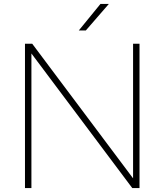

<svg xmlns="http://www.w3.org/2000/svg" viewBox="-20 -964 843 984"><path d="M108 0V-740H145L677 -30H662V-740H695V0H658L126 -710H141V0ZM384 -808 495 -944H538L420 -808Z"/></svg>

Font: Encode Sans SC Expanded Thin
Style: Regular
Weight: 250
Width: 7
Designer: Multiple Designers
Foundry: Impallari Type
Version: Version 3.002